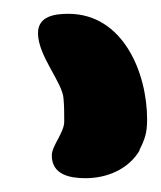

<svg xmlns="http://www.w3.org/2000/svg" viewBox="-20 -771 233 278"><path d="M104 -513C135 -513 166 -526 182 -553V-554C190 -570 193 -579 193 -598C193 -666 158 -751 79 -751C60 -751 35 -748 35 -723C35 -690 71 -651 72 -628C73 -617 73 -606 73 -595C73 -579 55 -560 55 -546C55 -518 81 -513 104 -513Z"/></svg>

Font: ChillLongCangKaiShu ExtraBold
Style: Regular
Weight: 800
Version: Version 3.500;Glyphs 3.1.1 (3135)